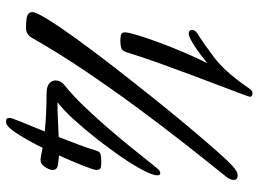

<svg xmlns="http://www.w3.org/2000/svg" viewBox="-130 -659 855 635"><g transform="rotate(90 297.5 -341.5)"><path d="M115 -312Q104 -312 95.5 -314Q87 -316 87 -327Q87 -338 96 -368Q105 -398 120 -438.5Q135 -479 153 -521.5Q171 -564 189 -600Q161 -576 131.5 -557Q102 -538 91 -538Q79 -538 79 -550Q79 -559 91 -567Q123 -587 169 -621.5Q215 -656 264 -726Q272 -738 277 -743.5Q282 -749 289 -749Q293 -749 296.5 -747Q300 -745 300 -740Q300 -738 290.5 -712.5Q281 -687 265 -645Q249 -603 229.5 -551Q210 -499 189.5 -442Q169 -385 152 -330Q148 -318 138.5 -315Q129 -312 115 -312ZM73 0Q42 0 31 -4.5Q20 -9 20 -21Q20 -33 44 -72Q68 -111 108.5 -167Q149 -223 199 -287.5Q249 -352 300.5 -416.5Q352 -481 399 -537Q446 -593 480.5 -632Q515 -671 530 -684Q538 -691 545.5 -695.5Q553 -700 561 -700Q575 -700 575 -687Q575 -676 566 -664Q516 -602 457 -527Q398 -452 336.5 -368.5Q275 -285 215.5 -197Q156 -109 106 -21Q94 0 73 0ZM384 66Q374 66 372 63Q370 60 370 53Q370 49 383 16Q396 -17 415 -62Q357 -68 290 -68Q266 -68 256 -77Q246 -86 246 -97Q246 -114 260 -126Q294 -153 330.5 -191Q367 -229 402.5 -270Q438 -311 467 -347Q496 -383 515 -407Q534 -431 538 -435Q541 -439 544.5 -441.5Q548 -444 553 -444Q560 -444 560 -434Q560 -420 543.5 -388Q527 -356 499.5 -316Q472 -276 439.5 -234.5Q407 -193 375.5 -158.5Q344 -124 318 -104Q345 -104 375 -105.5Q405 -107 433 -108Q447 -143 459 -175.5Q471 -208 478 -232Q481 -245 492 -247Q503 -249 515 -249Q528 -249 535 -247Q542 -245 542 -232Q542 -225 528 -189Q514 -153 494 -109Q510 -108 526 -105.5Q542 -103 542 -88Q542 -78 532.5 -63Q523 -48 510 -48Q504 -48 491 -50.5Q478 -53 469 -55Q445 -6 421.5 30Q398 66 384 66Z"/></g></svg>

Font: Solitreo
Style: Regular
Weight: 400
Designer: Nathan Gross, Bryan Kirschen, Binghamton University
Foundry: Eli Heuer
Version: Version 1.100; ttfautohint (v1.8.4.7-5d5b)